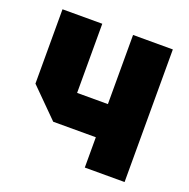

<svg xmlns="http://www.w3.org/2000/svg" viewBox="-105 -661 750 762"><g transform="rotate(20 270.0 -280.0)"><path d="M499 -560V0H331V-128H151L33 -246V-560H201V-268H331V-560Z"/></g></svg>

Font: Tektur SemiCondensed
Style: Bold
Weight: 700
Width: 4
Designer: Adam Jagosz
Foundry: Adam Jagosz
Version: Version 1.005;gftools[0.9.30]